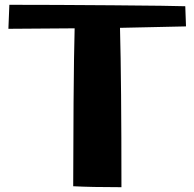

<svg xmlns="http://www.w3.org/2000/svg" viewBox="-20 -778 810 800"><path d="M285 -2Q285 -146 286.5 -350Q288 -554 291 -660L15 -658L19 -758Q199 -758 450 -756Q701 -754 752 -752L755 -668L480 -662Q486 -437 486 2Q360 2 285 -2Z"/></svg>

Font: Otomanopee One
Style: Regular
Weight: 400
Designer: Das Ende der Wildnis
Foundry: Gutenberg Labo
Version: Version 3.005